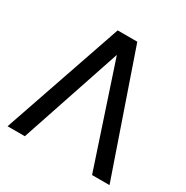

<svg xmlns="http://www.w3.org/2000/svg" viewBox="-153 -781 887 915"><g transform="rotate(30 290.5 -324.0)"><path d="M236 -653 10 5H105L291 -550L475 5H571L344 -653Z"/></g></svg>

Font: Hejaz
Style: Regular
Weight: 400
Designer: Bandar Raffah (Arabic) and Santiago Orozco (Latin)
Foundry: Caramella and Typemade
Version: Version 1.010;hotconv 1.0.109;makeotfexe 2.5.65596